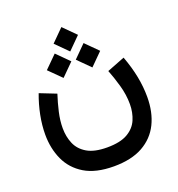

<svg xmlns="http://www.w3.org/2000/svg" viewBox="-145 -721 977 1054"><g transform="rotate(-20 344.0 -193.5)"><path d="M330.6 -601.6 401.9 -530.3 330.6 -459 259.3 -530.3ZM415 -477.5 486.3 -406.2 415 -335 343.8 -406.2ZM246.6 -477.5 317.9 -406.2 246.6 -335 174.8 -406.2ZM341.8 105.5Q418.5 105.5 461.4 80.6Q504.4 55.7 522 14.4Q539.6 -26.9 539.6 -75.7Q539.6 -131.3 523.4 -187.7Q507.3 -244.1 490.2 -286.6L594.2 -327.1Q619.1 -259.8 630.9 -199.2Q642.6 -138.7 642.6 -80.6Q642.6 8.3 609.9 75Q577.1 141.6 510.5 178.7Q443.8 215.8 341.8 215.8Q236.3 215.8 171.1 176.5Q106 137.2 75.7 70.8Q45.4 4.4 45.4 -76.7Q45.4 -131.3 56.9 -189.2Q68.4 -247.1 89.4 -303.2L185.1 -265.6Q169.4 -217.8 158.4 -169.4Q147.5 -121.1 147.5 -77.6Q147.5 -27.3 165.3 14.2Q183.1 55.7 225.6 80.6Q268.1 105.5 341.8 105.5Z"/></g></svg>

Font: Vazirmatn UI Medium
Style: Regular
Weight: 500
Designer: Saber Rastikerdar
Foundry: Saber Rastikerdar
Version: Version 33.003